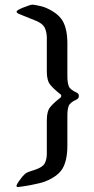

<svg xmlns="http://www.w3.org/2000/svg" viewBox="-20 -650 397 807"><path d="M56.2 136.2Q49.3 136.2 49.3 131.3Q49.3 128.9 51 126Q52.7 123 53.2 121.6Q58.6 112.3 63 106.9Q67.4 101.6 73.7 92.8Q76.2 89.4 82.3 83.7Q88.4 78.1 91.8 76.2Q98.6 72.8 109.4 69.3Q120.1 65.9 126 64Q160.2 52.7 168.5 35.6Q176.8 18.6 176.8 -3.4V-145.5Q176.8 -183.1 191.7 -200.7Q206.5 -218.3 231.9 -237.8Q231.9 -237.8 234.6 -240.2Q237.3 -242.7 237.3 -247.1Q237.3 -251.5 234.6 -253.4Q231.9 -255.4 231.9 -255.4Q206.5 -275.4 191.7 -293.2Q176.8 -311 176.8 -348.1V-491.7Q176.8 -513.2 168.9 -531.5Q161.1 -549.8 132.8 -562L60.1 -591.3Q49.8 -595.7 49.8 -601.1Q49.8 -604.5 57.6 -608.9Q70.8 -616.7 102.5 -627.4Q110.8 -630.4 116.2 -630.4Q121.1 -630.4 139.9 -626.7Q158.7 -623 169.4 -618.7Q223.1 -596.2 243.2 -562.3Q263.2 -528.3 263.2 -466.8V-328.1Q263.2 -306.6 268.1 -290.3Q272.9 -273.9 302.2 -260.7Q311.5 -256.3 311.5 -247.1Q311.5 -236.8 302.2 -231.9Q272.9 -218.8 268.1 -202.9Q263.2 -187 263.2 -165.5V-39.6Q263.2 22.5 243.7 56.9Q224.1 91.3 169.4 112.8Q161.1 116.2 143.1 120.6Q125 125 106.9 128.4Q88.9 131.8 80.6 132.8Q74.2 133.3 65.7 134.8Q57.1 136.2 56.2 136.2Z"/></svg>

Font: David Libre Medium
Style: Regular
Weight: 500
Designer: Ismar David, J. Victor Gaultney, Annie Olsen and Meir Sadan
Foundry: Monotype Imaging Inc. & SIL International
Version: Version 1.100; ttfautohint (v1.8.4.7-5d5b)